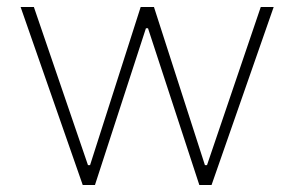

<svg xmlns="http://www.w3.org/2000/svg" viewBox="-20 -530 843 550"><path d="M217 0 39 -510H77L232 -57H238L383 -510H421L567 -57H573L727 -510H764L586 0H551L404 -449H398L252 0Z"/></svg>

Font: Saira Thin Thin
Style: Regular
Weight: 250
Version: Version 1.101